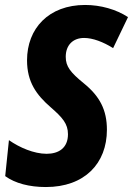

<svg xmlns="http://www.w3.org/2000/svg" viewBox="-20 -744 536 774"><path d="M165 10C321 10 411 -85 411 -221C411 -301 382 -356 318 -408C264 -452 245 -476 245 -515C245 -562 274 -591 319 -591C354 -591 396 -575 436 -550L496 -675C449 -706 386 -724 323 -724C176 -724 89 -629 89 -501C89 -414 126 -362 185 -311C232 -270 254 -245 254 -203C254 -147 216 -124 168 -124C117 -124 59 -149 16 -179L1 -34C41 -5 98 10 165 10Z"/></svg>

Font: Noto Sans Display SemiCondensed Extra
Style: Italic
Weight: 800
Width: 4
Italic angle: -12°
Designer: Monotype Design Team
Foundry: Monotype Imaging Inc.
Version: Version 1.900